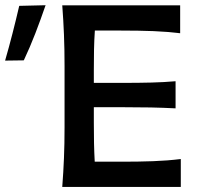

<svg xmlns="http://www.w3.org/2000/svg" viewBox="-107 -734 784 754"><path d="M137.5 0Q142 -59 144.2 -113.5Q146.5 -168 146.5 -234.5V-475Q146.5 -542 144.2 -597.8Q142 -653.5 137.5 -713H600.5V-603.5Q551.5 -609.5 496 -611.8Q440.5 -614 365 -614H265.5Q263 -577 262.2 -538.8Q261.5 -500.5 261.5 -457V-408.5H370.5Q439 -408.5 487.8 -409.8Q536.5 -411 582.5 -415V-308.5Q534 -311 485.2 -312Q436.5 -313 370.5 -313H261.5V-252.5Q261.5 -210 262.2 -172.8Q263 -135.5 265 -99H374.5Q437.5 -99 494 -101Q550.5 -103 603 -109.5V0ZM-87 -496Q-71.5 -549.5 -57.8 -603.2Q-44 -657 -31.5 -711L72 -713.5Q53 -658 31.8 -603Q10.5 -548 -13.5 -497Z"/></svg>

Font: Commissioner Flair Medium
Style: Regular
Weight: 500
Designer: Kostas Bartsokas
Foundry: Kostas Bartsokas
Version: Version 1.000; ttfautohint (v1.8.3)